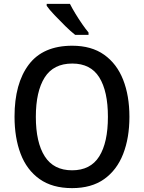

<svg xmlns="http://www.w3.org/2000/svg" viewBox="-20 -961 743 991"><path d="M648 -358Q648 -249 615.5 -166Q583 -83 517.5 -36.5Q452 10 352 10Q250 10 184 -37Q118 -84 86.5 -167Q55 -250 55 -359Q55 -530 128.5 -627.5Q202 -725 353 -725Q452 -725 517.5 -678.5Q583 -632 615.5 -549.5Q648 -467 648 -358ZM165 -358Q165 -226 211 -154Q257 -82 352 -82Q447 -82 492 -153.5Q537 -225 537 -358Q537 -490 492.5 -561.5Q448 -633 353 -633Q256 -633 210.5 -561Q165 -489 165 -358ZM341 -941Q352 -919 369 -891Q386 -863 404 -837Q422 -811 437 -793V-781H368Q346 -798 317 -826.5Q288 -855 261 -883.5Q234 -912 221 -931V-941Z"/></svg>

Font: Noto Sans Georgian SemiCondensed Medium
Style: Regular
Weight: 500
Width: 4
Designer: Monotype Design Team, Akaki Razmadze
Foundry: Google LLC
Version: Version 2.005; ttfautohint (v1.8.4.7-5d5b)